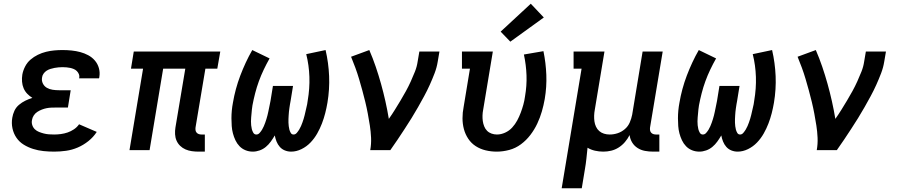

<svg xmlns="http://www.w3.org/2000/svg" viewBox="-20 -807 4840 1032"><path d="M271 8Q242 8 213.5 5Q185 2 158 -6.5Q131 -15 107.5 -29.5Q84 -44 68.5 -66.5Q53 -89 47 -117Q41 -145 46 -174Q49 -193 57.5 -211.5Q66 -230 82 -243.5Q98 -257 116.5 -266Q135 -275 154 -281Q139 -290 126.5 -303Q114 -316 107 -332.5Q100 -349 98.5 -368Q97 -387 100 -406Q104 -428 115 -449.5Q126 -471 144 -486.5Q162 -502 183.5 -512.5Q205 -523 227.5 -528.5Q250 -534 272 -536Q294 -538 316 -538Q341 -538 365 -535.5Q389 -533 411.5 -527Q434 -521 454.5 -510Q475 -499 490 -481.5Q505 -464 511.5 -441Q518 -418 514 -394Q514 -392 513.5 -390Q513 -388 512 -386H405Q405 -387 405.5 -387.5Q406 -388 406 -389Q408 -399 404 -408.5Q400 -418 393 -425Q386 -432 376.5 -436Q367 -440 357.5 -442Q348 -444 337.5 -445Q327 -446 316 -446Q306 -446 295 -445Q284 -444 273 -442Q262 -440 251 -436.5Q240 -433 230.5 -427Q221 -421 214 -411Q207 -401 206 -390Q203 -373 210.5 -358Q218 -343 232 -335Q246 -327 263 -324.5Q280 -322 297 -322H360L345 -229H282Q269 -229 256 -228.5Q243 -228 230.5 -225.5Q218 -223 205 -218Q192 -213 180.5 -205.5Q169 -198 161.5 -186.5Q154 -175 152 -162Q149 -148 153.5 -134.5Q158 -121 167.5 -112Q177 -103 189.5 -98Q202 -93 215.5 -89.5Q229 -86 243 -85Q257 -84 271 -84Q289 -84 307.5 -86.5Q326 -89 343.5 -95Q361 -101 377.5 -112Q394 -123 405 -139L500 -98Q482 -70 455 -48.5Q428 -27 397.5 -14Q367 -1 335 3.5Q303 8 271 8Z M1047 8Q1029 8 1011 5.5Q993 3 977 -4Q961 -11 948.5 -23Q936 -35 929 -51Q922 -67 921 -85.5Q920 -104 923 -122L976 -438H857L784 0H676L749 -438H684L699 -530H1164L1148 -438H1084L1031 -122Q1030 -114 1031 -107Q1032 -100 1036.5 -94.5Q1041 -89 1048 -86.5Q1055 -84 1063 -84H1081V8Z M1339 8Q1318 8 1299.5 0.5Q1281 -7 1267.5 -21Q1254 -35 1245.5 -53Q1237 -71 1232 -90Q1227 -109 1225.5 -129.5Q1224 -150 1224 -171Q1224 -192 1226 -213Q1228 -234 1232 -255Q1238 -291 1248 -328Q1258 -365 1271.5 -400.5Q1285 -436 1301 -470.5Q1317 -505 1336 -538L1429 -493Q1412 -463 1397.5 -432.5Q1383 -402 1371.5 -370.5Q1360 -339 1351.5 -306Q1343 -273 1337 -241Q1335 -230 1334 -219Q1333 -208 1332 -197.5Q1331 -187 1330 -176Q1329 -165 1329 -154.5Q1329 -144 1330 -133.5Q1331 -123 1333.5 -113Q1336 -103 1341.5 -93.5Q1347 -84 1358 -84Q1368 -84 1375.5 -92.5Q1383 -101 1388.5 -110Q1394 -119 1398 -128.5Q1402 -138 1405.5 -147.5Q1409 -157 1412 -167Q1415 -177 1417.5 -186.5Q1420 -196 1422 -206Q1424 -216 1426 -225.5Q1428 -235 1430 -245Q1432 -255 1434 -265L1447 -345H1555L1542 -265Q1540 -255 1538.5 -245.5Q1537 -236 1535.5 -226Q1534 -216 1533 -206Q1532 -196 1531.5 -186.5Q1531 -177 1530.5 -167Q1530 -157 1530.5 -147.5Q1531 -138 1532 -128.5Q1533 -119 1535.5 -110Q1538 -101 1543 -92.5Q1548 -84 1558 -84Q1568 -84 1575.5 -93Q1583 -102 1588.5 -111Q1594 -120 1598 -129.5Q1602 -139 1605.5 -148.5Q1609 -158 1612 -168Q1615 -178 1617.5 -188Q1620 -198 1622 -207.5Q1624 -217 1626.5 -227Q1629 -237 1631 -247Q1633 -257 1634 -267Q1645 -331 1643 -393.5Q1641 -456 1626 -516L1730 -538Q1746 -469 1749 -398Q1752 -327 1740 -255Q1735 -226 1728 -198.5Q1721 -171 1710.5 -143.5Q1700 -116 1685 -89.5Q1670 -63 1649 -41Q1628 -19 1600.5 -5.5Q1573 8 1545 8Q1527 8 1511 1.5Q1495 -5 1484 -17.5Q1473 -30 1466.5 -46Q1460 -62 1457 -79Q1447 -62 1435.5 -46Q1424 -30 1409 -17.5Q1394 -5 1375.5 1.5Q1357 8 1339 8Z M1970 0Q1976 -33 1974.5 -66.5Q1973 -100 1968 -132Q1963 -164 1957 -196Q1951 -228 1943.5 -259Q1936 -290 1927.5 -321Q1919 -352 1910 -382.5Q1901 -413 1890 -443Q1879 -473 1867 -502L1965 -538Q1984 -494 1999.5 -448.5Q2015 -403 2028 -356.5Q2041 -310 2051.5 -263Q2062 -216 2070 -168Q2087 -192 2102.5 -217Q2118 -242 2133 -267Q2148 -292 2162 -317.5Q2176 -343 2188 -369.5Q2200 -396 2210.5 -422.5Q2221 -449 2225 -477L2234 -530H2342L2333 -477Q2328 -445 2316 -413.5Q2304 -382 2290 -351Q2276 -320 2260 -290.5Q2244 -261 2227 -231Q2210 -201 2192 -172Q2174 -143 2155 -114Q2136 -85 2117 -56.5Q2098 -28 2078 0Z M2650 8Q2619 8 2590 1Q2561 -6 2537 -21.5Q2513 -37 2497 -61Q2481 -85 2473.5 -113Q2466 -141 2466 -171.5Q2466 -202 2472 -232L2506 -438H2463V-530H2629L2577 -217Q2574 -202 2573.5 -186.5Q2573 -171 2575 -156.5Q2577 -142 2582.5 -128Q2588 -114 2598 -104Q2608 -94 2622 -89Q2636 -84 2651 -84Q2673 -84 2695 -94Q2717 -104 2733 -121.5Q2749 -139 2760 -159.5Q2771 -180 2779 -201.5Q2787 -223 2793 -244.5Q2799 -266 2802 -289Q2812 -346 2810 -402Q2808 -458 2796 -514L2901 -532Q2914 -469 2916.5 -404.5Q2919 -340 2908 -275Q2902 -241 2892.5 -208Q2883 -175 2868 -143Q2853 -111 2831 -82Q2809 -53 2780 -31.5Q2751 -10 2717 -1Q2683 8 2650 8ZM2723 -583 2671 -637 2833 -787 2903 -713Z M2999 205 3106 -438H3063V-530H3229L3177 -217Q3174 -201 3173.5 -185.5Q3173 -170 3175 -155Q3177 -140 3183.5 -126Q3190 -112 3201 -102.5Q3212 -93 3226.5 -88.5Q3241 -84 3257 -84Q3279 -84 3300 -91Q3321 -98 3338.5 -113Q3356 -128 3365 -149Q3374 -170 3378 -191L3434 -530H3542L3474 -122Q3473 -114 3474 -107Q3475 -100 3479.5 -94.5Q3484 -89 3491 -86.5Q3498 -84 3506 -84H3524V8H3491Q3468 8 3446.5 4Q3425 0 3407 -11.5Q3389 -23 3378 -41Q3367 -59 3364 -81Q3354 -61 3339 -43.5Q3324 -26 3305 -14Q3286 -2 3265 3Q3244 8 3223 8Q3200 8 3178 3Q3156 -2 3138 -13Q3135 16 3132 45Q3129 74 3124 102L3107 205Z M3739 8Q3718 8 3699.5 0.5Q3681 -7 3667.5 -21Q3654 -35 3645.5 -53Q3637 -71 3632 -90Q3627 -109 3625.5 -129.5Q3624 -150 3624 -171Q3624 -192 3626 -213Q3628 -234 3632 -255Q3638 -291 3648 -328Q3658 -365 3671.5 -400.5Q3685 -436 3701 -470.5Q3717 -505 3736 -538L3829 -493Q3812 -463 3797.5 -432.5Q3783 -402 3771.5 -370.5Q3760 -339 3751.5 -306Q3743 -273 3737 -241Q3735 -230 3734 -219Q3733 -208 3732 -197.5Q3731 -187 3730 -176Q3729 -165 3729 -154.5Q3729 -144 3730 -133.5Q3731 -123 3733.5 -113Q3736 -103 3741.5 -93.5Q3747 -84 3758 -84Q3768 -84 3775.5 -92.5Q3783 -101 3788.5 -110Q3794 -119 3798 -128.5Q3802 -138 3805.5 -147.5Q3809 -157 3812 -167Q3815 -177 3817.5 -186.5Q3820 -196 3822 -206Q3824 -216 3826 -225.5Q3828 -235 3830 -245Q3832 -255 3834 -265L3847 -345H3955L3942 -265Q3940 -255 3938.5 -245.5Q3937 -236 3935.5 -226Q3934 -216 3933 -206Q3932 -196 3931.5 -186.5Q3931 -177 3930.5 -167Q3930 -157 3930.5 -147.5Q3931 -138 3932 -128.5Q3933 -119 3935.5 -110Q3938 -101 3943 -92.5Q3948 -84 3958 -84Q3968 -84 3975.5 -93Q3983 -102 3988.5 -111Q3994 -120 3998 -129.5Q4002 -139 4005.5 -148.5Q4009 -158 4012 -168Q4015 -178 4017.5 -188Q4020 -198 4022 -207.5Q4024 -217 4026.5 -227Q4029 -237 4031 -247Q4033 -257 4034 -267Q4045 -331 4043 -393.5Q4041 -456 4026 -516L4130 -538Q4146 -469 4149 -398Q4152 -327 4140 -255Q4135 -226 4128 -198.5Q4121 -171 4110.5 -143.5Q4100 -116 4085 -89.5Q4070 -63 4049 -41Q4028 -19 4000.5 -5.5Q3973 8 3945 8Q3927 8 3911 1.5Q3895 -5 3884 -17.5Q3873 -30 3866.5 -46Q3860 -62 3857 -79Q3847 -62 3835.5 -46Q3824 -30 3809 -17.5Q3794 -5 3775.5 1.5Q3757 8 3739 8Z M4370 0Q4376 -33 4374.5 -66.5Q4373 -100 4368 -132Q4363 -164 4357 -196Q4351 -228 4343.5 -259Q4336 -290 4327.5 -321Q4319 -352 4310 -382.5Q4301 -413 4290 -443Q4279 -473 4267 -502L4365 -538Q4384 -494 4399.5 -448.5Q4415 -403 4428 -356.5Q4441 -310 4451.5 -263Q4462 -216 4470 -168Q4487 -192 4502.5 -217Q4518 -242 4533 -267Q4548 -292 4562 -317.5Q4576 -343 4588 -369.5Q4600 -396 4610.5 -422.5Q4621 -449 4625 -477L4634 -530H4742L4733 -477Q4728 -445 4716 -413.5Q4704 -382 4690 -351Q4676 -320 4660 -290.5Q4644 -261 4627 -231Q4610 -201 4592 -172Q4574 -143 4555 -114Q4536 -85 4517 -56.5Q4498 -28 4478 0Z"/></svg>

Font: Iosevka Curly Slab SmBdEx
Style: Italic
Weight: 600
Width: 7
Italic angle: -9°
Monospace: yes
Designer: Belleve Invis
Foundry: Belleve Invis
Version: Version 11.1.0; ttfautohint (v1.8.3)